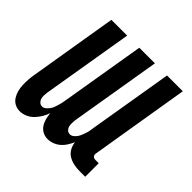

<svg xmlns="http://www.w3.org/2000/svg" viewBox="-142 -648 783 783"><g transform="rotate(45 250.0 -256.0)"><path d="M234 8Q218 8 205 1Q192 -6 184 -18Q176 -30 172 -45Q168 -60 167 -75Q162 -60 153.5 -45.5Q145 -31 133 -18.5Q121 -6 105 1Q89 8 74 8H73Q57 8 44 1Q31 -6 23 -18.5Q15 -31 11 -46Q7 -61 6.5 -76.5Q6 -92 7 -108Q8 -124 11 -140L74 -520H165L99 -125Q98 -116 97.5 -107Q97 -98 99.5 -90Q102 -82 108.5 -76Q115 -70 124 -70Q132 -70 139.5 -76Q147 -82 152.5 -89.5Q158 -97 161 -105Q164 -113 166.5 -121.5Q169 -130 171 -138.5Q173 -147 174 -155L235 -520H325L259 -125Q258 -116 258 -107Q258 -98 260 -90Q262 -82 268.5 -76Q275 -70 284 -70Q293 -70 300.5 -76Q308 -82 313 -89.5Q318 -97 321 -105Q324 -113 327 -121.5Q330 -130 331.5 -138.5Q333 -147 334 -155L395 -520H486L415 -91Q414 -87 414.5 -83Q415 -79 417.5 -76Q420 -73 423.5 -71.5Q427 -70 431 -70H451V8H418Q401 8 384.5 4.5Q368 1 354 -7.5Q340 -16 332 -30.5Q324 -45 322 -62Q316 -49 308 -36Q300 -23 288.5 -13Q277 -3 262.5 2.5Q248 8 234 8Z"/></g></svg>

Font: Iosevka Semibold
Style: Italic
Weight: 600
Italic angle: -9°
Monospace: yes
Designer: Belleve Invis
Foundry: Belleve Invis
Version: Version 32.5.0; ttfautohint (v1.8.4)